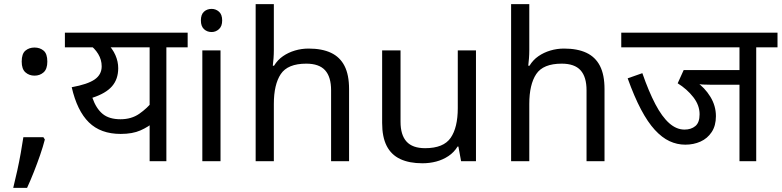

<svg xmlns="http://www.w3.org/2000/svg" viewBox="-20 -780 3782 929"><path d="M190 -116 197 -105Q188 -70 174 -29.5Q160 11 144 51.5Q128 92 111 129H44Q54 89 63.5 45.5Q73 2 80.5 -40Q88 -82 93 -116ZM147 -414Q121 -414 103 -430Q85 -446 85 -482Q85 -520 103 -535Q121 -550 147 -550Q173 -550 191 -535Q209 -520 209 -482Q209 -446 191 -430Q173 -414 147 -414Z M888 -622V-551H785V0H704V-216L727 -191Q698 -166 659.5 -149Q621 -132 564 -132Q467 -132 410 -188Q353 -244 327 -358Q404 -372 438 -395.5Q472 -419 472 -459Q472 -491 455 -519Q438 -547 410 -566L453 -551H294V-622ZM469 -551 497 -572Q525 -544 538.5 -513Q552 -482 552 -450Q552 -397 522 -362.5Q492 -328 427 -307Q445 -255 476.5 -229Q508 -203 563 -203Q616 -203 654 -229.5Q692 -256 719 -290L704 -239V-551Z M1047 -536V0H959V-536ZM1004 -737Q1024 -737 1039.5 -723.5Q1055 -710 1055 -681Q1055 -653 1039.5 -639Q1024 -625 1004 -625Q982 -625 967 -639Q952 -653 952 -681Q952 -710 967 -723.5Q982 -737 1004 -737Z M1305 -537Q1305 -518 1303.5 -498Q1302 -478 1300 -462H1306Q1323 -490 1349 -508Q1375 -526 1407 -535.5Q1439 -545 1473 -545Q1538 -545 1581.5 -524.5Q1625 -504 1647 -461Q1669 -418 1669 -349V0H1582V-343Q1582 -408 1553 -440Q1524 -472 1462 -472Q1372 -472 1338.5 -421.5Q1305 -371 1305 -277V0H1217V-760H1305Z M2283 -536V0H2211L2198 -71H2194Q2177 -43 2150 -25Q2123 -7 2091 1.5Q2059 10 2024 10Q1960 10 1916.5 -10.5Q1873 -31 1851 -74Q1829 -117 1829 -185V-536H1918V-191Q1918 -127 1947 -95Q1976 -63 2037 -63Q2126 -63 2160.5 -113Q2195 -163 2195 -257V-536Z M2541 -537Q2541 -518 2539.5 -498Q2538 -478 2536 -462H2542Q2559 -490 2585 -508Q2611 -526 2643 -535.5Q2675 -545 2709 -545Q2774 -545 2817.5 -524.5Q2861 -504 2883 -461Q2905 -418 2905 -349V0H2818V-343Q2818 -408 2789 -440Q2760 -472 2698 -472Q2608 -472 2574.5 -421.5Q2541 -371 2541 -277V0H2453V-760H2541Z M3639 -551V0H3558V-370H3421Q3395 -370 3379.5 -371Q3364 -372 3355 -375L3348 -385Q3390 -356 3417 -312Q3444 -268 3444 -218Q3444 -172 3423.5 -141Q3403 -110 3369.5 -95Q3336 -80 3296 -80Q3256 -80 3219.5 -97Q3183 -114 3148.5 -151.5Q3114 -189 3081.5 -250.5Q3049 -312 3017 -401L3088 -426Q3119 -337 3151 -276Q3183 -215 3218 -184Q3253 -153 3292 -153Q3324 -153 3344.5 -170Q3365 -187 3365 -227Q3365 -271 3334.5 -310Q3304 -349 3259 -377L3288 -441H3558V-551H2986V-622H3742V-551Z"/></svg>

Font: hexhindi15
Style: Regular
Weight: 400
Designer: Jelle Bosma - Monotype Design Team
Foundry: Monotype Imaging Inc.
Version: Version 2.006